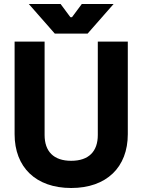

<svg xmlns="http://www.w3.org/2000/svg" viewBox="-20 -917 712 960"><path d="M124 -897 254 -749H418L548 -897H389L340 -831H332L283 -897ZM336 23C513 23 619 -81 619 -246V-709H469V-242C469 -160 424 -113 336 -113C248 -113 203 -160 203 -242V-709H53V-246C53 -81 159 23 336 23Z"/></svg>

Font: Kalas SG
Style: Bold
Weight: 700
Designer: Kalas
Foundry: Kalas
Version: Version 2.000;FEAKit 1.0